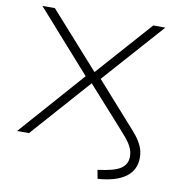

<svg xmlns="http://www.w3.org/2000/svg" viewBox="-94 -791 995 1061"><g transform="rotate(10 403.5 -261.0)"><path d="M524 183 515 134Q607 123 643 99Q679 75 679 32Q679 4 667.5 -20Q656 -44 635 -69Q614 -94 584 -127L400 -332H401L107 0H40L367 -371L368 -356L58 -705H128L404 -396H406L680 -705H748L438 -356V-372L641 -144Q666 -117 687 -91Q708 -65 721 -36Q734 -7 734 28Q734 98 680 137Q626 176 524 183Z"/></g></svg>

Font: Nunito Sans 7pt Expanded ExtraLight
Style: Regular
Weight: 250
Width: 7
Designer: Vernon Adams
Foundry: Vernon Adams
Version: Version 3.101;gftools[0.9.27]